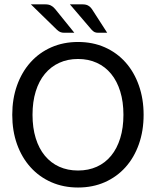

<svg xmlns="http://www.w3.org/2000/svg" viewBox="-20 -838 702 865"><path d="M35.2 0ZM627 -320.8Q627 -248.5 605.7 -188.5Q584.5 -128.4 545.7 -85Q506.8 -41.5 452.4 -17.3Q397.9 6.8 331.5 6.8Q265.6 6.8 210.9 -17.3Q156.2 -41.5 117.2 -85Q78.1 -128.4 56.6 -188.5Q35.2 -248.5 35.2 -320.8Q35.2 -392.6 56.6 -452.9Q78.1 -513.2 117.2 -556.9Q156.2 -600.6 210.9 -624.8Q265.6 -648.9 331.5 -648.9Q397.9 -648.9 452.4 -624.8Q506.8 -600.6 545.7 -556.9Q584.5 -513.2 605.7 -452.9Q627 -392.6 627 -320.8ZM536.1 -320.8Q536.1 -379.4 521.7 -426Q507.3 -472.7 480.7 -505.1Q454.1 -537.6 416.3 -554.9Q378.4 -572.3 331.5 -572.3Q284.7 -572.3 246.8 -554.9Q209 -537.6 182.1 -505.1Q155.3 -472.7 140.9 -426Q126.5 -379.4 126.5 -320.8Q126.5 -262.2 140.9 -215.6Q155.3 -168.9 182.1 -136.5Q209 -104 246.8 -86.9Q284.7 -69.8 331.5 -69.8Q378.4 -69.8 416.3 -86.9Q454.1 -104 480.7 -136.5Q507.3 -168.9 521.7 -215.6Q536.1 -262.2 536.1 -320.8ZM351.6 -818.4Q367.2 -818.4 377 -813Q386.7 -807.6 393.6 -797.9L462.9 -690.4H421.9Q412.1 -690.4 405.8 -693.6Q399.4 -696.8 393.1 -703.6L294.9 -818.4ZM184.1 -818.4Q199.7 -818.4 209.7 -813Q219.7 -807.6 228 -797.9L314.9 -690.4H269Q258.8 -690.4 251.5 -693.6Q244.1 -696.8 236.8 -703.6L119.1 -818.4Z"/></svg>

Font: Carlito
Style: Regular
Weight: 400
Designer: Lukasz Dziedzic
Foundry: tyPoland Lukasz Dziedzic
Version: Version 1.104